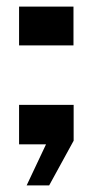

<svg xmlns="http://www.w3.org/2000/svg" viewBox="-20 -439 282 584"><path d="M61 125 120 0H38V-120H204V-11L129.5 125ZM38 -301V-419H203.5V-301Z"/></svg>

Font: Big Shoulders Stencil Text Thin
Style: Bold
Weight: 700
Version: Version 2.001